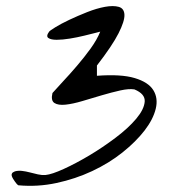

<svg xmlns="http://www.w3.org/2000/svg" viewBox="-20 -609 547 620"><path d="M28.3 -22.5Q25.4 -26.4 22.5 -31.2Q19.5 -36.1 18.1 -40.5Q16.6 -44.9 18.6 -48.8Q20.5 -52.7 28.3 -55.7Q39.1 -58.6 51.3 -57.1Q63.5 -55.7 76.7 -52.2Q89.8 -48.8 102.5 -45.9Q115.2 -43 127 -43.9Q147.5 -45.9 186 -63.5Q224.6 -81.1 268.1 -106.9Q311.5 -132.8 353 -164.1Q394.5 -195.3 419.9 -225.6Q445.3 -255.9 447.3 -280.8Q449.2 -305.7 414.1 -320.3Q396.5 -323.2 368.2 -316.9Q339.8 -310.5 308.6 -301.3Q277.3 -292 246.1 -282.7Q214.8 -273.4 191.4 -271Q168 -268.6 155.8 -276.4Q143.6 -284.2 149.4 -308.6Q162.1 -323.2 184.1 -346.7Q206.1 -370.1 229 -397Q252 -423.8 272.5 -452.1Q293 -480.5 303.7 -506.8Q303.7 -506.8 288.6 -502.9Q273.4 -499 251.5 -493.7Q229.5 -488.3 205.6 -484.4Q181.6 -480.5 163.1 -480.5Q144.5 -480.5 136.2 -486.3Q127.9 -492.2 138.7 -506.8Q140.6 -509.8 158.7 -521Q176.8 -532.2 203.6 -544.9Q230.5 -557.6 261.2 -569.8Q292 -582 318.8 -586.9Q345.7 -591.8 363.3 -586.9Q380.9 -582 381.8 -561.5Q382.8 -541 362.8 -501.5Q342.8 -461.9 293 -397.5V-364.3Q371.1 -370.1 415 -356.9Q459 -343.8 475.1 -317.9Q491.2 -292 482.9 -257.8Q474.6 -223.6 446.8 -187.5Q418.9 -151.4 375.5 -116.7Q332 -82 277.8 -56.6Q223.6 -31.2 162.6 -18.1Q101.6 -4.9 39.1 -10.7Q37.1 -11.7 33.2 -16.1Q29.3 -20.5 28.3 -22.5Z"/></svg>

Font: Nothing You Could Do
Style: Regular
Weight: 400
Version: Version 1.005